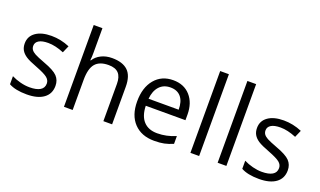

<svg xmlns="http://www.w3.org/2000/svg" viewBox="-78 -1213 2791 1676"><g transform="rotate(20 1317.5 -375.0)"><path d="M431.2 -146Q431.2 -71.3 375.5 -30.8Q319.8 9.8 219.2 9.8Q112.8 9.8 53.2 -23.9V-99.1Q91.8 -79.6 136 -68.4Q180.2 -57.1 221.2 -57.1Q284.7 -57.1 318.8 -77.4Q353 -97.7 353 -139.2Q353 -170.4 325.9 -192.6Q298.8 -214.8 220.2 -245.1Q145.5 -272.9 114 -293.7Q82.5 -314.5 67.1 -340.8Q51.8 -367.2 51.8 -403.8Q51.8 -469.2 105 -507.1Q158.2 -544.9 251 -544.9Q337.4 -544.9 419.9 -509.8L391.1 -443.8Q310.5 -477.1 245.1 -477.1Q187.5 -477.1 158.2 -459Q128.9 -440.9 128.9 -409.2Q128.9 -387.7 139.9 -372.6Q150.9 -357.4 175.3 -343.8Q199.7 -330.1 269 -304.2Q364.3 -269.5 397.7 -234.4Q431.2 -199.2 431.2 -146Z M929.2 0V-346.2Q929.2 -411.6 899.4 -443.8Q869.6 -476.1 806.2 -476.1Q721.7 -476.1 682.9 -430.2Q644 -384.3 644 -279.8V0H563V-759.8H644V-529.8Q644 -488.3 640.1 -460.9H645Q668.9 -499.5 713.1 -521.7Q757.3 -543.9 814 -543.9Q912.1 -543.9 961.2 -497.3Q1010.3 -450.7 1010.3 -349.1V0Z M1402.8 9.8Q1284.2 9.8 1215.6 -62.5Q1147 -134.8 1147 -263.2Q1147 -392.6 1210.7 -468.8Q1274.4 -544.9 1381.8 -544.9Q1482.4 -544.9 1541 -478.8Q1599.6 -412.6 1599.6 -304.2V-252.9H1231Q1233.4 -158.7 1278.6 -109.9Q1323.7 -61 1405.8 -61Q1492.2 -61 1576.7 -97.2V-24.9Q1533.7 -6.3 1495.4 1.7Q1457 9.8 1402.8 9.8ZM1380.9 -477.1Q1316.4 -477.1 1278.1 -435.1Q1239.7 -393.1 1232.9 -318.8H1512.7Q1512.7 -395.5 1478.5 -436.3Q1444.3 -477.1 1380.9 -477.1Z M1818.8 0H1737.8V-759.8H1818.8Z M2071.8 0H1990.7V-759.8H2071.8Z M2588.9 -146Q2588.9 -71.3 2533.2 -30.8Q2477.5 9.8 2377 9.8Q2270.5 9.8 2210.9 -23.9V-99.1Q2249.5 -79.6 2293.7 -68.4Q2337.9 -57.1 2378.9 -57.1Q2442.4 -57.1 2476.6 -77.4Q2510.7 -97.7 2510.7 -139.2Q2510.7 -170.4 2483.6 -192.6Q2456.5 -214.8 2377.9 -245.1Q2303.2 -272.9 2271.7 -293.7Q2240.2 -314.5 2224.9 -340.8Q2209.5 -367.2 2209.5 -403.8Q2209.5 -469.2 2262.7 -507.1Q2315.9 -544.9 2408.7 -544.9Q2495.1 -544.9 2577.6 -509.8L2548.8 -443.8Q2468.3 -477.1 2402.8 -477.1Q2345.2 -477.1 2315.9 -459Q2286.6 -440.9 2286.6 -409.2Q2286.6 -387.7 2297.6 -372.6Q2308.6 -357.4 2333 -343.8Q2357.4 -330.1 2426.8 -304.2Q2522 -269.5 2555.4 -234.4Q2588.9 -199.2 2588.9 -146Z"/></g></svg>

Font: f02100778
Style: Regular
Weight: 400
Foundry: Ascender Corporation
Version: Version 1.10